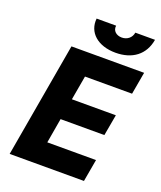

<svg xmlns="http://www.w3.org/2000/svg" viewBox="-161 -1000 920 1100"><g transform="rotate(20 298.5 -449.5)"><path d="M32 0H485L509 -136H212L238 -287H505L528 -416H260L286 -564H573L597 -700H154ZM403 -752C505 -752 575 -804 591 -899H471C466 -867 440 -846 407 -846C373 -846 349 -868 354 -899H235C226 -813 294 -752 403 -752Z"/></g></svg>

Font: Fixel Display
Style: Bold Italic
Weight: 700
Italic angle: -10°
Designer: AlfaBravo + MacPaw
Foundry: Kyrylo Tkachov, Marchela Mozhyna, Serhii Makarenko, Maria Weinstein, Zakhar Kryvoshyya
Version: Version 1.210;Glyphs 3.2 (3217)